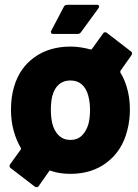

<svg xmlns="http://www.w3.org/2000/svg" viewBox="-20 -720 576 804"><path d="M484 -423Q484 -422 484 -420Q484 -418 484 -416Q499 -393 510 -358Q524 -313 524 -262Q524 -216 513 -174Q492 -90 429 -41Q366 8 275 8Q228 8 192 -5Q191 -6 189 -6Q186 -6 185 -2L142 59Q139 64 133 64Q130 64 125 61L25 -16Q20 -19 20 -25Q20 -29 23 -33L67 -94Q68 -96 68 -97Q68 -99 67 -101Q49 -131 38 -170Q26 -211 26 -260Q26 -315 39 -357Q62 -436 124.5 -480.5Q187 -525 276 -525Q314 -525 359 -513Q360 -513 361 -513Q364 -513 365 -515L411 -579Q414 -584 417 -584.5Q420 -585 421 -585Q425 -585 428 -582L528 -505Q533 -502 533 -496Q533 -493 530 -488ZM351 -203Q357 -229 357 -260Q357 -290 350 -318Q342 -349 323 -366Q304 -383 275 -383Q217 -383 199 -318Q193 -294 193 -260Q193 -229 199 -203Q207 -171 226.5 -152.5Q246 -134 275 -134Q304 -134 323 -152.5Q342 -171 351 -203ZM203 -578Q196 -578 194.5 -581Q193 -584 193 -586Q193 -588 195 -592L247 -691Q251 -700 262 -700H385Q395 -700 395 -693Q395 -690 392 -685L319 -585Q314 -578 305 -578Z"/></svg>

Font: LinhAnh ExtBd
Style: Regular
Weight: 800
Designer: Jeremy Tribby
Foundry: Tribby Type
Version: Version 1.408